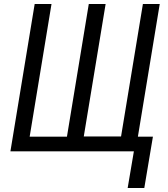

<svg xmlns="http://www.w3.org/2000/svg" viewBox="-20 -755 840 958"><path d="M700 183H617L648 0H32L153 -735H237L128 -73H314L423 -735H507L398 -74H584L693 -735H777L668 -73H743Z"/></svg>

Font: Iosevka Aile Oblique
Style: Regular
Weight: 400
Italic angle: -9°
Designer: Belleve Invis
Foundry: Belleve Invis
Version: Version 31.1.0; ttfautohint (v1.8.4)